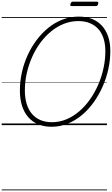

<svg xmlns="http://www.w3.org/2000/svg" viewBox="-20 -1485 1329 2278"><path d="M591 19Q504 19 434 -10Q364 -39 315.5 -94.5Q267 -150 241.5 -229.5Q216 -309 216 -410Q216 -518 239.5 -624.5Q263 -731 307.5 -829Q352 -927 415 -1010.5Q478 -1094 555.5 -1156.5Q633 -1219 724 -1253.5Q815 -1288 915 -1288Q1004 -1288 1073 -1260Q1142 -1232 1190 -1179Q1238 -1126 1263.5 -1050.5Q1289 -975 1289 -880Q1289 -773 1265.5 -665.5Q1242 -558 1197.5 -457.5Q1153 -357 1091 -270.5Q1029 -184 951 -119Q873 -54 782.5 -17.5Q692 19 591 19ZM596 -35Q686 -35 768 -69.5Q850 -104 921 -165Q992 -226 1049 -307.5Q1106 -389 1146.5 -483Q1187 -577 1208.5 -678Q1230 -779 1230 -878Q1230 -963 1208.5 -1029.5Q1187 -1096 1145.5 -1141.5Q1104 -1187 1044.5 -1211Q985 -1235 910 -1235Q820 -1235 738 -1202.5Q656 -1170 585 -1111.5Q514 -1053 457 -975Q400 -897 359.5 -805Q319 -713 297 -613.5Q275 -514 275 -412Q275 -323 296.5 -252.5Q318 -182 359.5 -133.5Q401 -85 460.5 -60Q520 -35 596 -35ZM830 -1413Q817 -1413 814.5 -1419.5Q812 -1426 816 -1438Q820 -1451 826 -1458Q832 -1465 844 -1465H1131Q1143 -1465 1145.5 -1457.5Q1148 -1450 1144 -1438Q1141 -1425 1134.5 -1419Q1128 -1413 1116 -1413ZM0 763H1249V773H0ZM0 -20H1249V0H0ZM0 -505H1249V-500H0ZM0 -1283H1249V-1273H0Z"/></svg>

Font: Playwrite NL Guides
Style: Regular
Weight: 400
Designer: Veronika Burian, José Scaglione
Foundry: TypeTogether
Version: Version 1.003